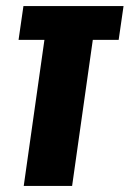

<svg xmlns="http://www.w3.org/2000/svg" viewBox="-20 -611 426 631"><path d="M58 0 126 -480H41L57 -591H386L370 -480H285L217 0Z"/></svg>

Font: Alumni Sans Thin Black
Style: Italic
Weight: 900
Italic angle: -8°
Version: Version 1.016